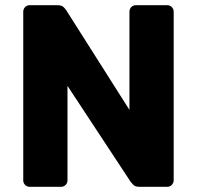

<svg xmlns="http://www.w3.org/2000/svg" viewBox="-20 -720 759 740"><path d="M94.8 0Q84.1 0 76.9 -7.2Q69.6 -14.5 69.6 -25.1V-674.5Q69.6 -685.5 76.9 -692.8Q84.1 -700 94.8 -700H201.4Q217.6 -700 225.1 -692.5Q232.6 -685 234.9 -681.1L478.9 -296.5V-674.5Q478.9 -685.5 486.1 -692.8Q493.4 -700 504 -700H623.9Q634.9 -700 642.1 -692.8Q649.4 -685.5 649.4 -674.5V-25.5Q649.4 -14.9 642.1 -7.4Q634.9 0 624.2 0H517.3Q501 0 493.7 -7.8Q486.4 -15.6 483.8 -18.9L240.1 -389V-25.1Q240.1 -14.5 232.9 -7.2Q225.6 0 214.6 0Z"/></svg>

Font: Rubik Light
Style: Regular
Weight: 300
Designer: Hubert and Fischer
Foundry: Hubert and Fischer
Version: Version 2.300;gftools[0.9.30]